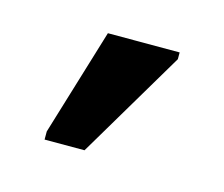

<svg xmlns="http://www.w3.org/2000/svg" viewBox="-43 -828 319 274"><g transform="rotate(15 117.0 -691.0)"><path d="M40 -606V-618L88 -776H194V-766L99 -606Z"/></g></svg>

Font: Noto Sans Historical
Style: Regular
Weight: 400
Designer: Monotype Design Team
Foundry: Monotype Imaging Inc.
Version: Version 2.013; ttfautohint (v1.8.4.7-5d5b)